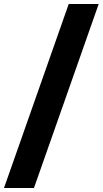

<svg xmlns="http://www.w3.org/2000/svg" viewBox="-58 -831 514 961"><path d="M286 -811H436L112 110H-38Z"/></svg>

Font: Alexandria
Style: Bold
Weight: 700
Designer: Mohamed Gaber
Foundry: Kief Type Foundry
Version: Version 5.100